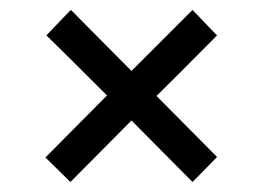

<svg xmlns="http://www.w3.org/2000/svg" viewBox="-20 -525 533 390"><path d="M74.2 -453.1Q105.5 -422.9 197.3 -331.1Q166 -299.8 72.3 -205.1Q85 -192.4 123 -155.3Q154.3 -186.5 247.1 -280.3Q278.3 -249 371.1 -155.3Q383.8 -168 420.9 -206.1Q389.6 -237.3 297.9 -330.1Q329.1 -360.4 420.9 -453.1Q408.2 -465.8 371.1 -504.9Q339.8 -473.6 247.1 -380.9Q215.8 -412.1 124 -504.9Q111.3 -492.2 74.2 -453.1Z"/></svg>

Font: Aptus Gothic JP
Style: Medium
Weight: 400
Designer: Fuminori Ogawa / Motoya
Version: Version 1